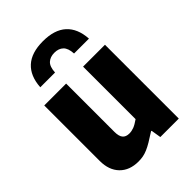

<svg xmlns="http://www.w3.org/2000/svg" viewBox="-229 -882 993 993"><g transform="rotate(-45 267.5 -385.0)"><path d="M96 -621Q101 -699 145.5 -739.5Q190 -780 274 -780Q358 -780 402.5 -739.5Q447 -699 452 -621H343Q341 -661 323 -678.5Q305 -696 274 -696Q243 -696 224.5 -679Q206 -662 204 -621ZM184 10Q119 10 81.5 -28.5Q44 -67 44 -134V-540H204V-187Q204 -155 216 -140.5Q228 -126 253 -126Q270 -126 287 -132.5Q304 -139 328 -156V-540H488V0H353L344 -55H340Q311 -36 290 -23.5Q269 -11 251.5 -3.5Q234 4 218 7Q202 10 184 10Z"/></g></svg>

Font: Encode Sans Compressed
Style: ExtraBold
Weight: 800
Designer: Pablo Impallari, Andres Torresi
Foundry: Pablo Impallari, Andres Torresi
Version: Version 1.000; ttfautohint (v1.00) -l 8 -r 50 -G 200 -x 14 -